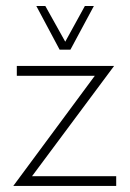

<svg xmlns="http://www.w3.org/2000/svg" viewBox="-20 -615 430 635"><path d="M212.9 -450.7 290.5 -595.2H260.7L195.8 -477.1L129.9 -595.2H100.1L177.2 -450.7ZM85.9 -32.2 357.4 -397H35.6V-364.3H293.5L23.9 0H364.3V-32.2Z"/></svg>

Font: Now ExtraLight
Style: Regular
Weight: 200
Designer: Alfredo Marco Pradil
Foundry: Alfredo Marco Pradil
Version: Version 1.200;hotconv 1.0.109;makeotfexe 2.5.65596